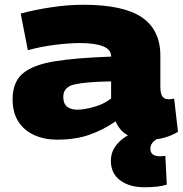

<svg xmlns="http://www.w3.org/2000/svg" viewBox="-20 -577 768 807"><path d="M33 -160Q33 -231 75 -267.5Q117 -304 208 -319Q299 -334 447 -339V-340Q447 -369 413 -382.5Q379 -396 315 -396Q271 -396 211 -388.5Q151 -381 97 -366L67 -520Q126 -536 196 -546.5Q266 -557 330 -557Q499 -557 576.5 -504Q654 -451 654 -343V-215Q654 -182 663 -171Q672 -160 687 -160Q693 -160 699.5 -160.5Q706 -161 712 -163L728 -23Q704 -8 673 1Q642 10 606 10Q553 10 518 -8Q483 -26 466 -67Q414 -31 355.5 -10.5Q297 10 220 10Q167 10 124.5 -9Q82 -28 57.5 -65.5Q33 -103 33 -160ZM246 -170Q246 -141 262 -128.5Q278 -116 305 -116Q334 -116 376 -128Q418 -140 447 -163V-235Q339 -233 292.5 -222Q246 -211 246 -170ZM587 210Q524 210 485 181Q446 152 446 99Q446 67 462 42.5Q478 18 503 1Q528 -16 555 -24L679 -10Q644 2 628 15.5Q612 29 612 48Q612 80 653 80Q660 80 665.5 79Q671 78 675 78L681 199Q648 210 587 210Z"/></svg>

Font: Georama Extended ExtraBold
Style: Regular
Weight: 800
Width: 7
Designer: Jean-Baptiste Levee
Foundry: Production Type
Version: Version 1.000